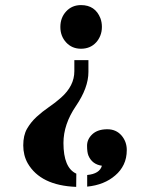

<svg xmlns="http://www.w3.org/2000/svg" viewBox="-20 -628 582 758"><path d="M324.2 62.9Q373.5 58.1 382.3 26.3Q343.8 21 329.1 -13.7Q323.7 -26.9 323.7 -52.8Q323.7 -78.6 344.7 -98.2Q365.7 -117.7 403.8 -117.7Q438.5 -117.7 460 -92.8Q480.5 -68.4 480.5 -35.9Q480.5 -3.5 468.5 21.4Q456.5 46.3 435.1 64.4Q392.1 102 324.2 108.8ZM280.8 109.8Q140.2 104.4 89.4 16.6Q71.8 -14.7 71.8 -54.2Q71.8 -93.8 86.7 -119.7Q101.6 -145.5 124 -166.3Q146.5 -187 172.6 -204.9Q198.8 -222.7 221.2 -242.7Q273.5 -289.1 273.5 -346.7V-390.6H329.1V-343.8Q329.1 -281.8 279.8 -209.5Q230.5 -137.2 230.5 -63.5Q230.5 34.6 281.3 57.6ZM376.5 -555.7Q382.3 -540 382.3 -521.7Q382.3 -503.4 376.2 -487.8Q370.1 -472.2 359.4 -460.5Q336.4 -435.6 299.8 -435.6Q264.2 -435.6 241.2 -460.5Q218.3 -485.4 218.3 -521.5Q218.3 -558.1 241.2 -583Q264.2 -607.9 299.8 -607.9Q356 -607.9 376.5 -555.7Z"/></svg>

Font: Stardos Stencil
Style: Bold
Weight: 700
Designer: vernon adams
Foundry: vernon adams
Version: Version 1.000